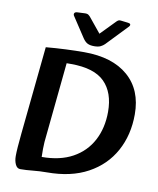

<svg xmlns="http://www.w3.org/2000/svg" viewBox="-97 -977 874 1061"><g transform="rotate(10 340.0 -447.0)"><path d="M90 8Q72 8 62.5 -12Q53 -32 53 -59Q53 -98 62 -186L112 -680Q166 -685 223 -687.5Q280 -690 326 -690Q485 -690 573 -613.5Q661 -537 661 -400Q661 -284 611.5 -193.5Q562 -103 467.5 -51.5Q373 0 238 0Q198 0 160 4Q122 8 90 8ZM195 -79Q297 -79 368 -118Q439 -157 476 -227Q513 -297 513 -388Q513 -496 454.5 -554.5Q396 -613 266 -613H241L196 -163Q195 -146 194.5 -124Q194 -102 195 -79ZM545 -872Q552 -880 549.5 -885.5Q547 -891 537 -892L495 -897Q487 -898 482 -895.5Q477 -893 472 -888L391 -805L324 -887Q320 -892 313 -897.5Q306 -903 290 -902L247 -900Q238 -899 234.5 -893Q231 -887 235 -879L310 -765Q323 -746 337 -739Q351 -732 374 -732Q397 -732 410 -738.5Q423 -745 432 -754Z"/></g></svg>

Font: Alkatra Medium
Style: Regular
Weight: 500
Designer: Suman Bhandary
Version: Version 1.100;gftools[0.9.22]